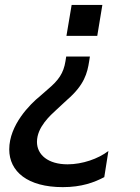

<svg xmlns="http://www.w3.org/2000/svg" viewBox="-20 -562 566 777"><path d="M394.2 -541.9H269.9L248.9 -416.9H373.6ZM343.8 -333.1H247.9L245 -314.6C237.2 -265.6 217 -237.2 174 -201L142.8 -173.7C100.9 -139.9 17.4 -56.1 17.4 42.6C17.4 132.1 91.6 195.3 234 195.3C310.7 195.3 361.5 176.1 402 154.8L418.7 49C377.8 80.6 313.2 103 253.6 103C174.7 103 129.6 64.6 129.6 12.1C129.6 -47.2 183.2 -94.8 209.9 -119.3L252.1 -158.4C321.4 -218.4 333.5 -266.3 340.9 -314.6Z"/></svg>

Font: TID UI Medium
Style: Italic
Weight: 500
Italic angle: -9.39999°
Designer: The TID Project Authors
Foundry: Bakken & Bæck
Version: Version 1.001;hotconv 1.0.109;makeotfexe 2.5.65596